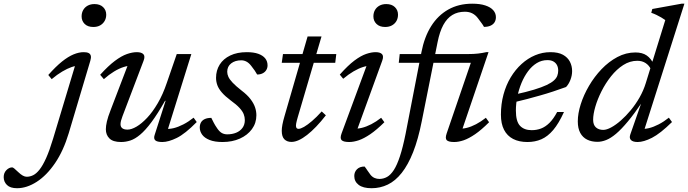

<svg xmlns="http://www.w3.org/2000/svg" viewBox="-228 -740 3635 1014"><path d="M203 -653.5Q203 -672 211.2 -686.8Q219.5 -701.5 234.8 -710Q250 -718.5 271 -718.5Q300 -718.5 316.5 -702.5Q333 -686.5 333 -662.5Q333 -644 324.5 -629.2Q316 -614.5 301 -606Q286 -597.5 265 -597.5Q235.5 -597.5 219.2 -613.5Q203 -629.5 203 -653.5ZM135 -36.5Q107 56.5 62.8 121.5Q18.5 186.5 -34 220.2Q-86.5 254 -138 254Q-174 254 -191.2 237Q-208.5 220 -208.5 195.5Q-208.5 173 -194.2 158.5Q-180 144 -163.5 144Q-160 144 -152.2 150.2Q-144.5 156.5 -131.5 169Q-118.5 181.5 -107.5 187.5Q-96.5 193.5 -87 193.5Q-69.5 193.5 -52.8 185.2Q-36 177 -19 155.5Q-2 134 15.8 94.5Q33.5 55 52.5 -8L173.5 -410L189.5 -392.5Q172.5 -393.5 150 -385.8Q127.5 -378 100.8 -362.2Q74 -346.5 45 -322L27 -344Q66.5 -388.5 99.2 -414.8Q132 -441 160.5 -452.8Q189 -464.5 214 -464.5Q230.5 -464.5 239.8 -460Q249 -455.5 251.5 -445.5Q254 -435.5 249 -419Z M588.5 -26.5 646.5 -207.5H643.5Q604 -138 571.8 -94.8Q539.5 -51.5 512.2 -28.8Q485 -6 460.5 2Q436 10 411.5 10Q369 10 350 -8.8Q331 -27.5 331 -57.5Q331 -74.5 336.5 -98.5Q342 -122.5 356.5 -159.5L455 -417L468.5 -393Q450 -394 425.5 -386.2Q401 -378.5 374.2 -362.2Q347.5 -346 320.5 -322L301 -345Q344 -392.5 378.8 -418.5Q413.5 -444.5 442.2 -454.5Q471 -464.5 494.5 -464.5Q519.5 -464.5 529.5 -453.5Q539.5 -442.5 530 -418.5L419 -126.5Q414 -113.5 411.2 -102.8Q408.5 -92 408.5 -84Q408.5 -70 417.8 -62.8Q427 -55.5 445.5 -55.5Q466 -55.5 493 -71.2Q520 -87 549 -117.8Q578 -148.5 605.2 -195Q632.5 -241.5 653 -302.5L705.5 -454.5H782.5L653 -39.5L646 -60Q665 -57.5 689 -63.2Q713 -69 740.2 -83Q767.5 -97 794.5 -118.5L811 -95.5Q749.5 -33 705.5 -11.5Q661.5 10 629.5 10Q601.5 10 592 1Q582.5 -8 588.5 -26.5Z M888 -117.5Q894.5 -104.5 900.8 -92Q907 -79.5 919.5 -61.5Q932 -43.5 944.5 -37Q957 -30.5 972 -30.5Q998 -30.5 1019 -39Q1040 -47.5 1052.5 -64.5Q1065 -81.5 1065 -105.5Q1065 -122 1059 -137.2Q1053 -152.5 1037 -170Q1021 -187.5 990.5 -209.5Q960.5 -232 943.5 -251.8Q926.5 -271.5 919.8 -290.2Q913 -309 913 -329Q913 -368 932.2 -398.8Q951.5 -429.5 988 -447Q1024.5 -464.5 1075.5 -464.5Q1112 -464.5 1136.2 -455.8Q1160.5 -447 1172.8 -431.5Q1185 -416 1185 -395Q1185 -381 1178.2 -370Q1171.5 -359 1159.2 -352.8Q1147 -346.5 1130 -346.5Q1124.5 -357 1117.5 -367Q1110.5 -377 1098.5 -392.5Q1087 -407.5 1073.8 -414.5Q1060.5 -421.5 1046.5 -421.5Q1013.5 -421.5 992.8 -405.2Q972 -389 972 -361Q972 -348 978.2 -334.2Q984.5 -320.5 1000.8 -303.2Q1017 -286 1047.5 -262Q1078.5 -238.5 1095.2 -216.2Q1112 -194 1119 -173.2Q1126 -152.5 1126 -131.5Q1126 -90 1102.5 -58Q1079 -26 1038.8 -8Q998.5 10 947.5 10Q905.5 10 878.8 -0.8Q852 -11.5 839.5 -29Q827 -46.5 827 -66.5Q827 -81.5 833.2 -93Q839.5 -104.5 853.2 -111Q867 -117.5 888 -117.5Z M1260 -408.5 1266.5 -454.5H1548L1542.5 -408.5ZM1344.5 -121Q1341.5 -111 1339.5 -102.8Q1337.5 -94.5 1336.2 -88Q1335 -81.5 1335 -77Q1335 -67.5 1338.5 -63.5Q1342 -59.5 1348.5 -59.5Q1359.5 -59.5 1377.8 -70Q1396 -80.5 1419.8 -100.8Q1443.5 -121 1471 -151.5L1493 -131Q1467 -97.5 1442 -71.5Q1417 -45.5 1394 -27.5Q1371 -9.5 1350.2 0Q1329.5 9.5 1311 9.5Q1288 9.5 1274 -4.2Q1260 -18 1260 -49.5Q1260 -63 1263.5 -82Q1267 -101 1275 -128L1396.5 -547.5H1470Z M1576 -35.5 1714.5 -410 1730.5 -392.5Q1712.5 -393.5 1689 -386Q1665.5 -378.5 1639 -363Q1612.5 -347.5 1584.5 -324L1566.5 -346Q1610 -395 1644.2 -420.5Q1678.5 -446 1706 -455.2Q1733.5 -464.5 1755.5 -464.5Q1780 -464.5 1789.8 -453.8Q1799.5 -443 1790.5 -419L1652 -38L1640 -61Q1659 -59 1682.8 -64.8Q1706.5 -70.5 1732.8 -84Q1759 -97.5 1785 -118L1802 -94.5Q1761 -54 1727.5 -31.2Q1694 -8.5 1666.8 0.8Q1639.5 10 1616 10Q1585.5 10 1576 0Q1566.5 -10 1576 -35.5ZM1744 -653.5Q1744 -672 1752.2 -686.8Q1760.5 -701.5 1775.8 -710Q1791 -718.5 1812 -718.5Q1841 -718.5 1857.5 -702.5Q1874 -686.5 1874 -662.5Q1874 -644 1865.8 -629.2Q1857.5 -614.5 1842.2 -606Q1827 -597.5 1806 -597.5Q1777 -597.5 1760.5 -613.5Q1744 -629.5 1744 -653.5Z M1878 -408.5 1883 -454.5H2244Q2274.5 -454.5 2297.2 -457.2Q2320 -460 2340 -464.5H2352L2207 -38L2195 -61Q2214 -59 2237.2 -64.8Q2260.5 -70.5 2286.2 -84Q2312 -97.5 2338 -118L2355 -94.5Q2314.5 -54 2281.2 -31.2Q2248 -8.5 2221 0.8Q2194 10 2171 10Q2140.5 10 2131.2 0.2Q2122 -9.5 2131 -35.5L2263.5 -422.5L2303 -408.5ZM1999.5 -100Q1980.5 -4 1953.8 63.5Q1927 131 1893.5 173.2Q1860 215.5 1820 234.8Q1780 254 1734.5 254Q1689 254 1666 236.2Q1643 218.5 1643 189.5Q1643 168.5 1657.2 154Q1671.5 139.5 1697.5 139.5Q1705 148.5 1712.2 160Q1719.5 171.5 1729 183.5Q1738.5 195 1750.5 200Q1762.5 205 1775.5 205Q1797 205 1816 194.5Q1835 184 1852 157.8Q1869 131.5 1884.2 85.2Q1899.5 39 1914 -33L1997.5 -463.5Q2013 -544.5 2049 -601.8Q2085 -659 2139.8 -689.8Q2194.5 -720.5 2266 -720.5Q2307.5 -720.5 2335.2 -711.2Q2363 -702 2377 -686Q2391 -670 2391 -649.5Q2391 -634 2384 -622.5Q2377 -611 2362.8 -604.5Q2348.5 -598 2328 -598Q2323.5 -607 2315.8 -617.2Q2308 -627.5 2295.5 -644.5Q2283 -661 2266.2 -669.5Q2249.5 -678 2227 -678Q2189 -678 2160.8 -660.8Q2132.5 -643.5 2113.2 -608Q2094 -572.5 2083 -517.5Z M2663 -422.5Q2632.5 -422.5 2606.8 -406.8Q2581 -391 2560.8 -363.8Q2540.5 -336.5 2526.2 -302Q2512 -267.5 2504.2 -229.8Q2496.5 -192 2496.5 -156Q2496.5 -98.5 2518.5 -75.5Q2540.5 -52.5 2580 -52.5Q2606 -52.5 2629.2 -61.2Q2652.5 -70 2673.8 -91Q2695 -112 2714.5 -148.5H2750.5Q2723 -88 2693.8 -53.5Q2664.5 -19 2631.2 -4.5Q2598 10 2557.5 10Q2513 10 2481.8 -6.2Q2450.5 -22.5 2434 -54.5Q2417.5 -86.5 2417.5 -134.5Q2417.5 -190.5 2431 -240.5Q2444.5 -290.5 2469 -331.2Q2493.5 -372 2526.5 -402Q2559.5 -432 2598.2 -448.2Q2637 -464.5 2679 -464.5Q2720 -464.5 2745 -450.8Q2770 -437 2781.8 -414.2Q2793.5 -391.5 2793.5 -364.5Q2793.5 -341.5 2784.5 -318.2Q2775.5 -295 2761.5 -280.5Q2727.5 -268 2693.2 -256.8Q2659 -245.5 2624.5 -235.8Q2590 -226 2556 -217Q2522 -208 2489.5 -200.5L2491.5 -241Q2551.5 -254 2592.5 -266.5Q2633.5 -279 2658.8 -291Q2684 -303 2697.2 -315Q2710.5 -327 2715.2 -340Q2720 -353 2720 -367Q2720 -384 2713.5 -396.2Q2707 -408.5 2694.5 -415.5Q2682 -422.5 2663 -422.5Z M3210.5 -372Q3201 -394 3182.2 -406.5Q3163.5 -419 3138 -419Q3098.5 -419 3063.5 -396.5Q3028.5 -374 2999.2 -337.2Q2970 -300.5 2948.8 -258.2Q2927.5 -216 2916 -176.2Q2904.5 -136.5 2904.5 -107.5Q2904.5 -80.5 2919.2 -67.2Q2934 -54 2958 -54Q2975.5 -54 3000 -67.2Q3024.5 -80.5 3051 -103.8Q3077.5 -127 3103.2 -158Q3129 -189 3149.8 -225.5Q3170.5 -262 3182.5 -301L3285.5 -634Q3276.5 -640.5 3264.8 -647.5Q3253 -654.5 3239.5 -661Q3226 -667.5 3211.5 -672.5L3217 -692.5L3371.5 -720.5H3386.5L3169 -36.5L3156 -60Q3175 -57.5 3199 -63.2Q3223 -69 3250.2 -83Q3277.5 -97 3304.5 -118.5L3321 -95.5Q3259 -34.5 3215.2 -12.2Q3171.5 10 3139.5 10Q3114.5 10 3104.2 -0.5Q3094 -11 3101 -30.5L3162 -205H3166.5Q3123 -140.5 3088.2 -98.8Q3053.5 -57 3025.5 -33.5Q2997.5 -10 2973.5 -0.5Q2949.5 9 2927.5 9Q2896.5 9 2873 -2.5Q2849.5 -14 2836.5 -38Q2823.5 -62 2823.5 -99Q2823.5 -140.5 2839 -189.5Q2854.5 -238.5 2882.8 -286.8Q2911 -335 2949 -374.8Q2987 -414.5 3032.5 -438.8Q3078 -463 3128 -463Q3164.5 -463 3187.5 -447Q3210.5 -431 3224.5 -400.5Z"/></svg>

Font: Newsreader 14pt
Style: Italic
Weight: 400
Italic angle: -17°
Designer: Hugues Gentile
Foundry: Production Type
Version: Version 1.003